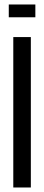

<svg xmlns="http://www.w3.org/2000/svg" viewBox="-20 -831 196 851"><path d="M18.9 -811.1V-754.4H136.7V-811.1ZM38.9 -666.7H116.7V0H38.9Z"/></svg>

Font: Le Murmure
Style: Regular
Weight: 600
Width: 2
Designer: Jeremy Landes, Alexander Slobzheninov (Cyrillic)
Foundry: Velvetyne Type Foundry
Version: Version 1.0